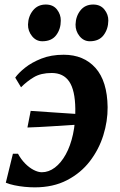

<svg xmlns="http://www.w3.org/2000/svg" viewBox="-20 -796 517 826"><path d="M254 -560.5Q340 -560.5 390.8 -503.8Q441.5 -447 443 -335Q443.5 -275 424.5 -214Q405.5 -153 366.5 -102.2Q327.5 -51.5 268.2 -20.8Q209 10 129.5 10Q109.5 10 86.2 7.8Q63 5.5 41.8 1Q20.5 -3.5 5 -10L35.5 -134.5H57.5Q70.5 -110.5 88.2 -92.5Q106 -74.5 125 -64.8Q144 -55 160 -55Q189.5 -55 216 -75Q242.5 -95 262.8 -131.5Q283 -168 294 -218.2Q305 -268.5 304 -328Q303 -407.5 278 -444.8Q253 -482 202.5 -482Q156 -482 125.8 -464Q95.5 -446 70.5 -420.5L45.5 -462Q59.5 -482 88 -504.8Q116.5 -527.5 158.2 -544Q200 -560.5 254 -560.5ZM98 -247.5 112 -319Q167 -315 218.2 -311.8Q269.5 -308.5 328 -304.5L317.5 -260Q252.5 -256 199.8 -252.5Q147 -249 98 -247.5ZM162 -618.5Q135.5 -618.5 117.8 -640.5Q100 -662.5 100.5 -690.5Q101.5 -726 122 -751.2Q142.5 -776.5 177 -776.5Q208.5 -776.5 225.2 -755Q242 -733.5 241.5 -707Q241.5 -671 221.8 -644.8Q202 -618.5 162 -618.5ZM366.5 -618.5Q340 -618.5 322.2 -640.5Q304.5 -662.5 305 -690.5Q306 -726 326 -751.2Q346 -776.5 381 -776.5Q412 -776.5 429.2 -755Q446.5 -733.5 446 -707Q445.5 -671 425.8 -644.8Q406 -618.5 366.5 -618.5Z"/></svg>

Font: Merriweather 36pt
Style: Bold Italic
Weight: 700
Italic angle: -7.8°
Version: Version 2.101